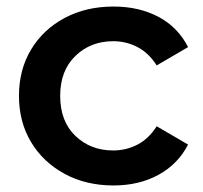

<svg xmlns="http://www.w3.org/2000/svg" viewBox="-20 -560 621 587"><path d="M327 7Q243 7 177.5 -28.5Q112 -64 75 -125.5Q38 -187 38 -267Q38 -347 75 -408.5Q112 -470 177.5 -505Q243 -540 327 -540Q405 -540 464.5 -508.5Q524 -477 555 -416L459 -360Q435 -398 400.5 -416Q366 -434 326 -434Q257 -434 210.5 -389Q164 -344 164 -267Q164 -189 210.5 -144.5Q257 -100 326 -100Q366 -100 400.5 -118Q435 -136 459 -174L555 -118Q524 -58 464.5 -25.5Q405 7 327 7Z"/></svg>

Font: Montserrat SemiBold
Style: Regular
Weight: 600
Designer: Julieta Ulanovsky
Foundry: Julieta Ulanovsky
Version: Version 9.000; ttfautohint (v1.8.4.7-5d5b)